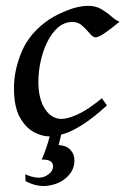

<svg xmlns="http://www.w3.org/2000/svg" viewBox="-20 -440 422 645"><path d="M381.8 -367.2Q369.1 -356.9 353.3 -344.5Q337.4 -332 323 -323.2Q308.6 -314.5 300.3 -314.5Q292.5 -314.5 281.7 -327.4Q271 -340.3 256.8 -353.3Q242.7 -366.2 224.1 -366.2Q195.8 -366.2 174.3 -347.2Q152.8 -328.1 138.2 -297.6Q123.5 -267.1 116.2 -232.4Q108.9 -197.8 108.9 -166Q108.9 -107.9 130.9 -74.2Q152.8 -40.5 187.5 -40.5Q206.5 -40.5 240.2 -55.4Q273.9 -70.3 322.3 -109.9Q325.2 -105.5 331.1 -97.4Q336.9 -89.4 339.4 -85.9Q292.5 -43.5 257.1 -21Q221.7 1.5 194.3 9.8Q167 18.1 143.6 18.1Q121.1 18.1 93.8 3.7Q66.4 -10.7 46.6 -46.1Q26.9 -81.5 26.9 -144.5Q26.9 -205.1 53.7 -268.1Q80.6 -331.1 146.5 -375.5Q171.4 -391.6 208 -406Q244.6 -420.4 276.4 -420.4Q302.2 -420.4 321.5 -408.7Q340.8 -397 355.2 -384Q369.6 -371.1 381.8 -367.2ZM230 99.1Q230 130.9 205.6 154.3Q181.2 177.7 143.3 183.6Q105.5 189.5 65.9 168.5L64.9 145.5Q107.9 164.6 133.1 151.6Q158.2 138.7 158.2 118.7Q158.2 94.7 120.1 96.2Q133.8 64.5 142.8 33.2Q151.9 2 156.2 -22.9L192.4 -22.5Q189.5 -6.3 184.6 16.1Q179.7 38.6 176.8 47.4Q201.7 48.3 215.8 62.7Q230 77.1 230 99.1Z"/></svg>

Font: Dai Banna SIL
Style: Italic
Weight: 400
Italic angle: -11°
Designer: Victor Gaultney
Foundry: SIL International
Version: Version 4.000